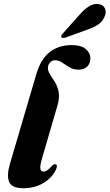

<svg xmlns="http://www.w3.org/2000/svg" viewBox="-20 -957 564 988"><path d="M348.5 -725Q397.5 -725 421.2 -704.8Q445 -684.5 445 -657Q445 -631 429 -614.8Q413 -598.5 383.5 -598.5Q358.5 -598.5 338.2 -610.5Q318 -622.5 300.2 -634.8Q282.5 -647 263.5 -647Q247.5 -647 237.2 -635.2Q227 -623.5 226.5 -607.5Q226.5 -590.5 238 -573.2Q249.5 -556 262.8 -534.5Q276 -513 281.8 -483.8Q287.5 -454.5 275.5 -413.5L196.5 -142.5Q184.5 -102 187.8 -88Q191 -74 203 -74Q212.5 -74 222.8 -80.5Q233 -87 246.5 -103Q258.5 -114.5 266.5 -111.5Q279 -106.5 266.5 -81.5Q246.5 -41 202.5 -14.8Q158.5 11.5 99.5 11.5Q40 11.5 26.8 -21.5Q13.5 -54.5 31.5 -115L167 -576Q190.5 -654.5 236.8 -689.8Q283 -725 348.5 -725ZM390 -882Q414.5 -910 438.8 -924.8Q463 -939.5 487 -936Q511.5 -933 519.8 -913.8Q528 -894.5 519.5 -875Q509.5 -847 485.5 -831Q461.5 -815 429.5 -804.5L315.5 -763Q310 -761.5 304 -761.8Q298 -762 295.5 -766Q293.5 -770 296.2 -775Q299 -780 303.5 -785Z"/></svg>

Font: Fraunces 72pt
Style: Bold Italic
Weight: 700
Italic angle: -16°
Version: Version 1.000;[b76b70a41]